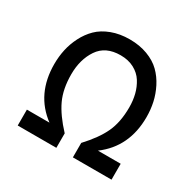

<svg xmlns="http://www.w3.org/2000/svg" viewBox="-155 -879 1060 1046"><g transform="rotate(30 375.0 -356.0)"><path d="M427 0V-91Q496 -165 526.5 -230.5Q557 -296 557 -389Q557 -432 547.5 -470Q538 -508 517.5 -540.5Q497 -573 460.5 -592.5Q424 -612 375 -612Q281 -612 237 -546.5Q193 -481 193 -388Q193 -296 223.5 -230.5Q254 -165 323 -91V0H80V-100H222Q85 -202 85 -390Q85 -437 94.5 -481Q104 -525 125.5 -567.5Q147 -610 179.5 -642Q212 -674 262.5 -693Q313 -712 375 -712Q437 -712 487.5 -693Q538 -674 570.5 -642Q603 -610 624.5 -567.5Q646 -525 655.5 -481Q665 -437 665 -390Q665 -203 527 -100H670V0Z"/></g></svg>

Font: Overpass Light
Style: Bold
Weight: 600
Designer: Delve Withrington, Thomas Jockin
Foundry: Delve Fonts
Version: Version 3.000;DELV;Overpass